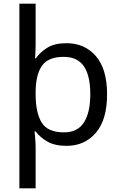

<svg xmlns="http://www.w3.org/2000/svg" viewBox="-20 -780 655 1040"><path d="M560 -269Q560 -132 499.5 -61Q439 10 340 10Q277 10 237 -13Q197 -36 173 -68H167Q168 -61 169.5 -45Q171 -29 172 -12Q173 5 173 16V240H85V-760H173V-536Q173 -522 172 -499.5Q171 -477 170 -464H174Q198 -498 237 -522Q276 -546 340 -546Q439 -546 499.5 -476Q560 -406 560 -269ZM469 -270Q469 -371 434 -421.5Q399 -472 325 -472Q243 -472 209 -426Q175 -380 173 -288V-269Q173 -170 205.5 -116.5Q238 -63 326 -63Q400 -63 434.5 -116.5Q469 -170 469 -270Z"/></svg>

Font: Noto Sans Adlam
Style: Regular
Weight: 400
Designer: Mark Jamra, Neil Patel
Foundry: JamraPatel LLC
Version: Version 3.001